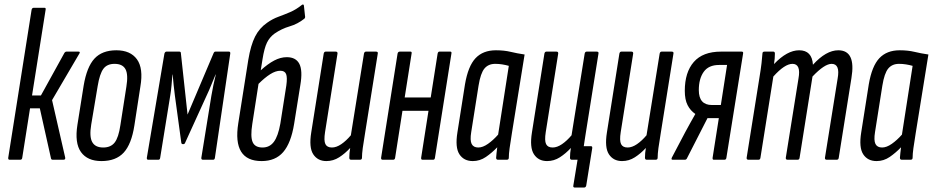

<svg xmlns="http://www.w3.org/2000/svg" viewBox="-20 -718 4193 863"><path d="M333 -486Q338 -486 338.5 -483Q339 -480 336 -476L214 -268L273 -10Q275 0 265 0H217Q210 0 209 -7L159 -231H115L80 -9Q79 0 71 0H23Q16 0 17 -9L122 -674Q124 -683 132 -683H180Q187 -683 185 -674L124 -289H164L270 -481Q274 -486 278 -486Z M436 6Q373 6 344 -34.5Q315 -75 328 -157L356 -333Q370 -417 404.5 -454.5Q439 -492 503 -492Q566 -492 595.5 -451.5Q625 -411 611 -329L584 -154Q571 -70 536 -32Q501 6 436 6ZM444 -55Q478 -55 495.5 -77.5Q513 -100 521 -155L548 -328Q557 -383 544 -407Q531 -431 495 -431Q461 -431 444.5 -408.5Q428 -386 419 -331L390 -158Q381 -104 394.5 -79.5Q408 -55 444 -55Z M646 0Q639 0 640 -9L719 -477Q722 -486 728 -486H786Q793 -486 793 -479L823 -203L940 -479Q943 -486 948 -486H1009Q1016 -486 1015 -477L946 -9Q945 0 938 0H892Q884 0 885 -9L930 -287Q934 -311 939 -335Q944 -359 950 -383H949Q939 -360 929.5 -336Q920 -312 909 -289L812 -76Q810 -70 803 -70Q796 -70 795 -76L766 -289Q763 -312 760.5 -336Q758 -360 756 -383H755Q753 -359 751 -335Q749 -311 745 -287L700 -9Q699 0 692 0Z M1156 6Q1024 6 1051 -164L1096 -449Q1107 -515 1126.5 -553.5Q1146 -592 1181 -616Q1205 -633 1231 -642.5Q1257 -652 1284 -663.5Q1311 -675 1337 -696Q1344 -701 1346 -693L1351 -646Q1353 -639 1348 -634Q1318 -610 1282 -599.5Q1246 -589 1214 -567Q1192 -551 1180 -526.5Q1168 -502 1160 -452L1152 -402Q1184 -431 1212.5 -446Q1241 -461 1269 -461Q1310 -461 1325.5 -431Q1341 -401 1330 -336L1302 -161Q1288 -75 1253 -34.5Q1218 6 1156 6ZM1114 -161Q1105 -104 1115.5 -79.5Q1126 -55 1160 -55Q1192 -55 1211 -80.5Q1230 -106 1240 -162L1267 -334Q1272 -370 1266 -385Q1260 -400 1240 -400Q1219 -400 1194.5 -384.5Q1170 -369 1142 -341Z M1447 6Q1408 6 1388 -24.5Q1368 -55 1379 -123L1435 -477Q1437 -486 1444 -486H1489Q1498 -486 1497 -477L1441 -124Q1435 -86 1442.5 -70.5Q1450 -55 1472 -55Q1492 -55 1514 -70Q1536 -85 1557 -110L1616 -477Q1618 -486 1625 -486H1670Q1680 -486 1678 -477L1621 -120Q1614 -79 1610.5 -52.5Q1607 -26 1607 -9Q1607 0 1598 0H1558Q1550 0 1550 -9Q1550 -19 1551 -30.5Q1552 -42 1554 -53Q1531 -28 1504.5 -11Q1478 6 1447 6Z M1700 0Q1692 0 1693 -9L1767 -477Q1769 -486 1777 -486H1825Q1832 -486 1830 -477L1799 -280H1916L1947 -477Q1949 -486 1955 -486H2004Q2011 -486 2009 -477L1935 -9Q1934 0 1927 0H1879Q1872 0 1873 -9L1906 -220H1789L1756 -9Q1755 0 1747 0Z M2105 6Q2065 6 2045 -24.5Q2025 -55 2036 -123L2070 -339Q2084 -421 2117.5 -456.5Q2151 -492 2209 -492Q2246 -492 2275 -485Q2304 -478 2338 -473L2281 -120Q2274 -77 2270.5 -51.5Q2267 -26 2267 -9Q2267 0 2258 0H2218Q2210 0 2210 -9Q2211 -19 2212 -31Q2213 -43 2215 -56Q2191 -31 2164 -12.5Q2137 6 2105 6ZM2130 -55Q2150 -55 2173.5 -71.5Q2197 -88 2219 -113L2267 -422Q2253 -426 2237.5 -428.5Q2222 -431 2206 -431Q2175 -431 2157.5 -410Q2140 -389 2131 -333L2098 -124Q2092 -87 2100 -71Q2108 -55 2130 -55Z M2439 6Q2400 6 2380 -24.5Q2360 -55 2371 -123L2427 -477Q2429 -486 2436 -486H2481Q2490 -486 2489 -477L2433 -124Q2427 -86 2434.5 -70.5Q2442 -55 2464 -55Q2484 -55 2506 -70Q2528 -85 2549 -110L2608 -477Q2610 -486 2617 -486H2662Q2672 -486 2670 -477L2613 -120Q2610 -103 2608 -88Q2606 -73 2604 -61H2636Q2643 -61 2642 -52L2615 116Q2613 125 2605 125H2564Q2555 125 2557 116L2576 0H2550Q2542 0 2542 -9Q2542 -19 2543 -30.5Q2544 -42 2546 -53Q2523 -28 2496.5 -11Q2470 6 2439 6Z M2776 6Q2737 6 2717 -24.5Q2697 -55 2708 -123L2764 -477Q2766 -486 2773 -486H2818Q2827 -486 2826 -477L2770 -124Q2764 -86 2771.5 -70.5Q2779 -55 2801 -55Q2821 -55 2843 -70Q2865 -85 2886 -110L2945 -477Q2947 -486 2954 -486H2999Q3009 -486 3007 -477L2950 -120Q2943 -79 2939.5 -52.5Q2936 -26 2936 -9Q2936 0 2927 0H2887Q2879 0 2879 -9Q2879 -19 2880 -30.5Q2881 -42 2883 -53Q2860 -28 2833.5 -11Q2807 6 2776 6Z M3003 0Q2999 0 2998.5 -3Q2998 -6 3000 -10L3060 -124Q3072 -147 3083 -166Q3094 -185 3105 -205V-206Q3083 -221 3070.5 -245.5Q3058 -270 3058 -310Q3058 -393 3098.5 -439.5Q3139 -486 3221 -486H3314Q3322 -486 3320 -477L3245 -9Q3244 0 3236 0H3188Q3182 0 3183 -9L3211 -187H3160L3067 -5Q3064 0 3058 0ZM3180 -246H3220L3248 -426H3212Q3165 -426 3143 -395Q3121 -364 3121 -313Q3121 -246 3180 -246Z M3344 0Q3335 0 3336 -9L3393 -366Q3400 -408 3403 -434.5Q3406 -461 3407 -477Q3407 -486 3416 -486H3456Q3463 -486 3463 -477Q3463 -467 3462 -454.5Q3461 -442 3459 -430Q3518 -492 3572 -492Q3630 -492 3634 -427Q3693 -492 3748 -492Q3828 -492 3807 -367L3750 -9Q3749 0 3741 0H3696Q3687 0 3688 -9L3745 -365Q3757 -431 3718 -431Q3686 -431 3632 -374L3574 -9Q3573 0 3565 0H3520Q3511 0 3512 -9L3569 -365Q3581 -431 3542 -431Q3507 -431 3456 -374L3398 -9Q3397 0 3389 0Z M3920 6Q3880 6 3860 -24.5Q3840 -55 3851 -123L3885 -339Q3899 -421 3932.5 -456.5Q3966 -492 4024 -492Q4061 -492 4090 -485Q4119 -478 4153 -473L4096 -120Q4089 -77 4085.5 -51.5Q4082 -26 4082 -9Q4082 0 4073 0H4033Q4025 0 4025 -9Q4026 -19 4027 -31Q4028 -43 4030 -56Q4006 -31 3979 -12.5Q3952 6 3920 6ZM3945 -55Q3965 -55 3988.5 -71.5Q4012 -88 4034 -113L4082 -422Q4068 -426 4052.5 -428.5Q4037 -431 4021 -431Q3990 -431 3972.5 -410Q3955 -389 3946 -333L3913 -124Q3907 -87 3915 -71Q3923 -55 3945 -55Z"/></svg>

Font: Sofia Sans Extra Condensed
Style: Italic
Weight: 400
Italic angle: -9°
Designer: Botio Nikoltchev, Ani Petrova
Foundry: lettersoup
Version: Version 4.101; ttfautohint (v1.8.4.7-5d5b)